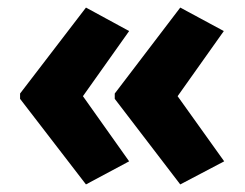

<svg xmlns="http://www.w3.org/2000/svg" viewBox="-20 -531 647 507"><path d="M33 -284V-270L207 -44L321 -105L199 -277L321 -449L207 -511ZM283 -284V-270L456 -44L572 -105L449 -277L571 -449L456 -511Z"/></svg>

Font: Noto Sans Arabic UI SemiCondensed Extra
Style: Regular
Weight: 800
Width: 4
Designer: Nadine Chahine - Monotype Design Team
Foundry: Monotype Imaging Inc.
Version: Version 1.900